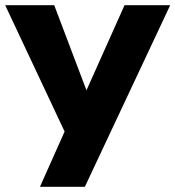

<svg xmlns="http://www.w3.org/2000/svg" viewBox="-29 -720 676 740"><path d="M627 -700H451L265 -284L338 -283L180 -700H-9L220 -213L125 0H298Z"/></svg>

Font: Jost
Style: Bold
Weight: 700
Version: Version 3.710